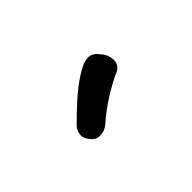

<svg xmlns="http://www.w3.org/2000/svg" viewBox="-36 -1031 576 576"><g transform="rotate(45 252.0 -743.0)"><path d="M332 -640Q315 -625 298.5 -627.5Q282 -630 271 -642Q252 -661 230.5 -684Q209 -707 191 -731Q173 -755 163 -775Q152 -795 153.5 -811.5Q155 -828 174 -842Q191 -857 213.5 -857.5Q236 -858 246 -835Q256 -811 279.5 -773Q303 -735 333 -701Q344 -688 345 -670Q346 -652 332 -640Z"/></g></svg>

Font: Playpen Sans Medium
Style: Regular
Weight: 500
Designer: Laura Meseguer, Veronika Burian, José Scaglione
Foundry: TypeTogether
Version: Version 1.001